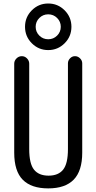

<svg xmlns="http://www.w3.org/2000/svg" viewBox="-20 -1045 540 1075"><path d="M299.8 -845.7Q320.3 -866.2 320.3 -895Q320.3 -923.8 299.8 -944.3Q279.3 -964.8 250 -964.8Q220.7 -964.8 200.2 -944.3Q179.7 -923.8 179.7 -895Q179.7 -866.2 200.2 -845.7Q220.7 -825.2 250 -825.2Q279.3 -825.2 299.8 -845.7ZM158.2 -802.7Q120.1 -840.8 120.1 -895Q120.1 -949.2 158.2 -987.3Q196.3 -1025.4 250 -1025.4Q303.7 -1025.4 341.8 -987.3Q379.9 -949.2 379.9 -895Q379.9 -840.8 341.8 -802.7Q303.7 -764.6 250 -764.6Q196.3 -764.6 158.2 -802.7ZM59.6 -190.4V-688.5Q59.6 -705.1 72.3 -717.8Q85 -730.5 102.1 -730.5Q119.1 -730.5 131.3 -717.8Q143.6 -705.1 143.6 -688.5V-210Q143.6 -128.9 170.4 -95.2Q197.3 -61.5 252 -61.5Q306.6 -61.5 333.5 -95.2Q360.4 -128.9 360.4 -210V-690.4Q360.4 -706.1 372.1 -718.3Q383.8 -730.5 399.9 -730.5Q416 -730.5 428.2 -718.3Q440.4 -706.1 440.4 -690.4V-190.4Q440.4 -87.9 392.6 -39.1Q344.7 9.8 250 9.8Q155.3 9.8 107.4 -38.6Q59.6 -86.9 59.6 -190.4Z"/></svg>

Font: Rounded Mgen+ 2m regular
Style: Regular
Weight: 400
Designer: [Source Han Sans]
Ryoko NISHIZUKA  (kana & ideographs); Paul D. Hunt (Latin, Greek & Cyrillic); Wenlong ZHANG  (bopomofo
Version: Version 1.059.20150602